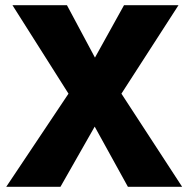

<svg xmlns="http://www.w3.org/2000/svg" viewBox="-20 -720 726 740"><path d="M458 -700H668L448 -359L682 0H473L345 -232L213 0H4L244 -359L28 -700H238L346 -498Z"/></svg>

Font: renner_700bold
Style: Bold
Weight: 700
Version: Version 003.000 ; ttfautohint (v0.97) -l 8 -r 50 -G 200 -x 1